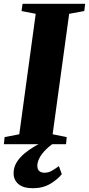

<svg xmlns="http://www.w3.org/2000/svg" viewBox="-36 -763 470 1016"><path d="M-15.5 0 -11.5 -37.5 66 -52.5 153 -690 78 -704.5 83.5 -743H414.5L410 -704.5L330 -690L242.5 -52.5L317 -37.5L313.5 0ZM138 233Q87 233 61.5 211Q36 189 36 154Q36 123 51.2 97.5Q66.5 72 91.5 50.8Q116.5 29.5 145.5 12.5Q174.5 -4.5 202 -17.5L235.5 -29L267.5 -18.5Q233 3 209.5 25.8Q186 48.5 174 70.8Q162 93 161.5 113Q161.5 133.5 171.8 142.2Q182 151 199.5 151Q220 151 237.2 141.2Q254.5 131.5 275.5 116L291 158.5Q271 184.5 231.5 208.8Q192 233 138 233Z"/></svg>

Font: Merriweather 72pt Black
Style: Italic
Weight: 900
Italic angle: -7.8°
Version: Version 2.101